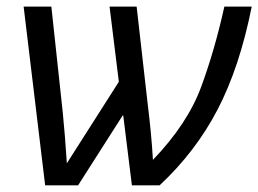

<svg xmlns="http://www.w3.org/2000/svg" viewBox="-20 -555 774 575"><path d="M115.2 0 50.8 -535.2H133.8L168 -217.8L174.3 -147.5L180.2 -65.9L335.9 -310.1L308.1 -535.2H389.2L421.9 -247.1Q433.6 -153.3 438 -76.2Q542 -184.6 582.8 -295.7Q623.5 -406.7 651.9 -535.2H733.9Q697.3 -352.5 631.3 -226.3Q565.4 -100.1 458 0H375L349.1 -209H347.2L213.9 0Z"/></svg>

Font: OpenSans-Italic
Style: Italic
Weight: 400
Italic angle: -12°
Foundry: Ascender Corporation
Version: Version 1.10